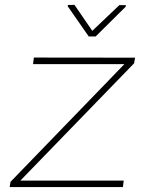

<svg xmlns="http://www.w3.org/2000/svg" viewBox="-20 -763 627 783"><path d="M63 -26.4H484.4L481.4 0H19.5L22.9 -21.5L487.3 -501.5H114.7L118.2 -528.3L530.8 -527.8L526.9 -504.9ZM356.4 -637.2 466.8 -742.2H493.2L492.7 -735.8L370.1 -614.3H341.8L256.3 -737.3L256.8 -742.7L283.7 -743.2Z"/></svg>

Font: Roboto Mono Thin
Style: Italic
Weight: 250
Designer: Google
Version: Version 2.000985; 2015; ttfautohint (v1.3)